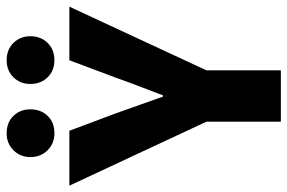

<svg xmlns="http://www.w3.org/2000/svg" viewBox="-176 -718 884 591"><g transform="rotate(-90 266.5 -422.0)"><path d="M188 0V-229L-9 -651H160L214 -507Q227 -470 239.5 -435Q252 -400 265 -363H269Q283 -400 296.5 -435Q310 -470 323 -507L377 -651H542L346 -229V0ZM152 -697Q121 -697 100 -718Q79 -739 79 -771Q79 -802 100 -823Q121 -844 152 -844Q186 -844 206 -823Q226 -802 226 -771Q226 -739 206 -718Q186 -697 152 -697ZM377 -697Q345 -697 324.5 -718Q304 -739 304 -771Q304 -802 324.5 -823Q345 -844 377 -844Q410 -844 430.5 -823Q451 -802 451 -771Q451 -739 430.5 -718Q410 -697 377 -697Z"/></g></svg>

Font: Mada ExtraBold
Style: Regular
Weight: 800
Designer: Khaled Hosny
Version: Version 1.5